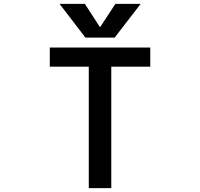

<svg xmlns="http://www.w3.org/2000/svg" viewBox="-20 -979 1040 1000"><path d="M239.3 -731.4H762.7V-631.8H559.6V1H442.4V-631.8H239.3ZM501 -836.9 581.1 -959H712.9L577.1 -783.2H424.8L290 -959H421.9Z"/></svg>

Font: Gen Shin Gothic Monospace Medium
Style: Regular
Weight: 500
Designer: [Source Han Sans]
Ryoko NISHIZUKA  (kana & ideographs); Paul D. Hunt (Latin, Greek & Cyrillic); Wenlong ZHANG  (bopomofo
Version: Version 1.002.20150607